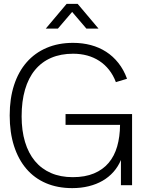

<svg xmlns="http://www.w3.org/2000/svg" viewBox="-20 -955 741 990"><path d="M323.5 -935H380.5L488 -807.5H425.5L352 -893.5L278.5 -807.5H216ZM603.5 -130Q589 -95.5 565 -68.5Q541 -41.5 509 -23Q477 -4.5 437.5 5.2Q398 15 352.5 15Q277 15 217.2 -10.5Q157.5 -36 116 -84.5Q74.5 -133 52.2 -202.5Q30 -272 30 -360Q30 -447 52.5 -516.2Q75 -585.5 117.5 -634Q160 -682.5 220.5 -708.2Q281 -734 356.5 -734Q405.5 -734 448.5 -722.5Q491.5 -711 527.2 -688Q563 -665 590.5 -630.2Q618 -595.5 635 -549L577.5 -531.5Q564 -567.5 542.2 -595Q520.5 -622.5 492 -641Q463.5 -659.5 429.5 -668.8Q395.5 -678 357 -678Q293.5 -678 244 -656.8Q194.5 -635.5 160.5 -594.2Q126.5 -553 109 -492.8Q91.5 -432.5 91.5 -355Q91.5 -281.5 109 -223.2Q126.5 -165 160.2 -124.5Q194 -84 243 -62.8Q292 -41.5 355 -41.5Q418.5 -41.5 464.5 -60.8Q510.5 -80 540.2 -115.2Q570 -150.5 584.2 -200.2Q598.5 -250 599 -311H318V-367H661V0H603.5Z"/></svg>

Font: Vela Sans Light
Style: Regular
Weight: 300
Designer: Principal design: Mikhail Sharanda - project Manrope.
Design modification: Ravid Balaliev
Foundry: Mikhail Sharanda
Version: Version 1.001